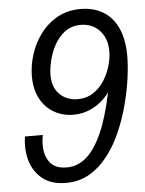

<svg xmlns="http://www.w3.org/2000/svg" viewBox="-53 -772 625 825"><g transform="rotate(-5 259.5 -359.5)"><path d="M199 10Q137 10 99 -19.5Q61 -49 46 -98Q31 -147 40 -204H117Q109 -165 115 -131.5Q121 -98 143 -77Q165 -56 208 -56Q255 -56 292.5 -88.5Q330 -121 360 -188.5Q390 -256 411 -358L421 -406L433 -400Q417 -363 390 -336Q363 -309 329 -294Q295 -279 256 -279Q210 -279 172.5 -300.5Q135 -322 113.5 -362.5Q92 -403 92 -459Q92 -504 106.5 -551Q121 -598 150.5 -638.5Q180 -679 224 -704Q268 -729 325 -729Q381 -729 422.5 -704Q464 -679 486 -630Q508 -581 508 -509Q508 -471 501 -418Q494 -365 479 -306.5Q464 -248 440 -191.5Q416 -135 381.5 -89.5Q347 -44 302 -17Q257 10 199 10ZM279 -344Q318 -344 347 -363Q376 -382 395 -412Q414 -442 423.5 -475.5Q433 -509 433 -537Q433 -593 401.5 -627Q370 -661 320 -661Q280 -661 251.5 -639.5Q223 -618 205.5 -585Q188 -552 180 -517Q172 -482 172 -457Q172 -420 186.5 -395Q201 -370 225.5 -357Q250 -344 279 -344Z"/></g></svg>

Font: Instrument Sans SemiCondensed
Style: Italic
Weight: 400
Width: 4
Italic angle: -13°
Designer: Rodrigo Fuenzalida
Foundry: fragTYPE
Version: Version 1.000;gftools[0.9.28]